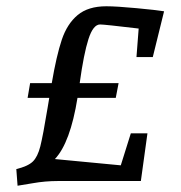

<svg xmlns="http://www.w3.org/2000/svg" viewBox="-20 -577 578 612"><path d="M415 -395 422 -486Q313 -499 299 -499Q277 -499 262 -452.5Q247 -406 234 -312H358L349 -265H227Q204 -122 155 -70Q310 -55 365 -50L397 -152H450L429 0H165Q124 0 84.5 7Q45 14 36 15L32 -38Q69 -47 84.5 -62Q100 -77 108.5 -110.5Q117 -144 132 -235L137 -265H68L76 -312H145Q160 -400 177 -450.5Q194 -501 227.5 -529Q261 -557 319 -557Q351 -557 415 -551Q479 -545 503 -541L467 -395Z"/></svg>

Font: Grenze
Style: Italic
Weight: 400
Italic angle: -10°
Designer: Renata Polastri
Foundry: Omnibus-Type
Version: Version 1.002; ttfautohint (v1.8)